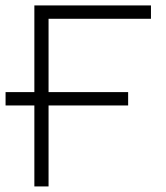

<svg xmlns="http://www.w3.org/2000/svg" viewBox="-20 -670 598 690"><path d="M0 -339V-291H440.5V-339ZM522.5 -650.5H103.5V0H154.5V-602.5H522.5Z"/></svg>

Font: Overused Grotesk Light
Style: Regular
Weight: 300
Designer: RandomMaerks
Version: Version 0.005